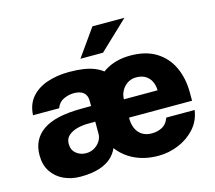

<svg xmlns="http://www.w3.org/2000/svg" viewBox="-104 -851 1108 990"><g transform="rotate(-15 450.0 -356.5)"><path d="M209 10Q160.5 10 120.2 -8.8Q80 -27.5 56.2 -63.5Q32.5 -99.5 32.5 -151.5Q32.5 -236 98 -281.5Q163.5 -327 302.5 -327.5L355 -328V-354.5Q355 -385.5 336.8 -400.5Q318.5 -415.5 283 -415Q257.5 -414.5 231 -402.5Q204.5 -390.5 193 -359.5H53.5Q56.5 -417 88.2 -454Q120 -491 172.8 -509Q225.5 -527 291 -527Q375.5 -527 425.2 -506.5Q475 -486 496.2 -449.5Q517.5 -413 517.5 -365L417.5 -108Q406.5 -70.5 380.5 -44.2Q354.5 -18 312.2 -4Q270 10 209 10ZM268 -99.5Q293 -99.5 312.2 -111Q331.5 -122.5 343 -140.2Q354.5 -158 355 -177.5V-244.5L312.5 -244Q287 -244 259.2 -237Q231.5 -230 212.2 -213.8Q193 -197.5 193 -169Q193 -136.5 215.2 -118Q237.5 -99.5 268 -99.5ZM528.5 -219.5Q528 -184 539.5 -159.8Q551 -135.5 572 -123Q593 -110.5 621 -110.5Q653 -110.5 677.8 -123.8Q702.5 -137 714 -170H865.5Q857.5 -113.5 821.2 -73.2Q785 -33 733 -11.5Q681 10 625 10Q546.5 10 486.8 -22.5Q427 -55 393.8 -114Q360.5 -173 360.5 -252.5Q360.5 -328 391 -390.2Q421.5 -452.5 479 -489.8Q536.5 -527 617.5 -527Q699.5 -527 754.5 -492.8Q809.5 -458.5 837.2 -398.8Q865 -339 865 -262V-219.5ZM527.5 -317.5H707Q707 -343 697 -364.2Q687 -385.5 667 -398Q647 -410.5 617.5 -410.5Q590.5 -410.5 570.5 -397.2Q550.5 -384 539 -362.8Q527.5 -341.5 527.5 -317.5ZM468 -723H639L485.5 -577.5H365Z"/></g></svg>

Font: Public Sans Thin ExtraBold
Style: Regular
Weight: 800
Version: Version 1.007